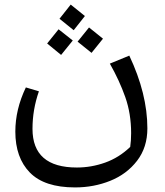

<svg xmlns="http://www.w3.org/2000/svg" viewBox="-20 -563 721 839"><path d="M624 -2Q624 81 579 139.5Q534 198 462 227Q390 256 308 256Q174 256 110.5 191Q47 126 47 12Q47 -85 93 -181L150 -164Q122 -84 122 0Q122 169 316 169Q379 169 439.5 147.5Q500 126 549 79Q553 51 553 19Q553 -66 527.5 -138.5Q502 -211 460 -285L545 -320Q624 -153 624 -2ZM351 -493 302 -431 240 -481 289 -543ZM430 -394 380 -332 319 -381 369 -443ZM298 -386 247 -323 186 -373 236 -435Z"/></svg>

Font: FiraGO Book
Style: Italic
Weight: 350
Italic angle: -8°
Designer: bBox Type GmbH
Foundry: bBox Type GmbH
Version: Version 1.001